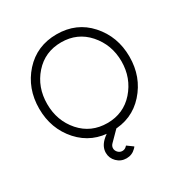

<svg xmlns="http://www.w3.org/2000/svg" viewBox="-206 -873 1193 1245"><g transform="rotate(-30 390.5 -250.0)"><path d="M465 170 421 138Q420 139 418.5 140.5Q417 142 415 144Q402 157 384 157Q366 157 353 144Q339 130 339 112Q339 95 353 81L445 -12H387Q344 11 320 35Q284 71 284 114Q284 154 313 183Q342 212 384 212Q425 212 454 183Q457 180 460 177Q463 174 465 170ZM391 -652Q512 -652 590 -564Q669 -474 669 -350Q669 -226 590 -136Q512 -48 391 -48Q269 -48 191 -136Q113 -225 113 -350Q113 -476 191 -564Q269 -652 391 -652ZM391 -712Q243 -712 148 -607Q53 -501 53 -350Q53 -199 148 -93Q243 12 391 12Q540 12 634 -93Q729 -199 729 -350Q729 -501 634 -607Q540 -712 391 -712Z"/></g></svg>

Font: Unageo Variable
Style: Regular
Weight: 300
Designer: Richard Sepsi
Foundry: Richard Sepsi
Version: Version 2.200